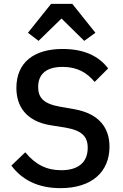

<svg xmlns="http://www.w3.org/2000/svg" viewBox="-20 -964 640 996"><path d="M294 12C458 12 548 -74 548 -203C548 -302 493 -374 368 -397L294 -410C207 -425 178 -456 178 -513C178 -581 222 -617 305 -617C382 -617 432 -586 471 -539L541 -609C493 -673 416 -710 305 -710C156 -710 65 -640 65 -508C65 -416 112 -335 244 -314L320 -302C404 -287 435 -257 435 -197C435 -122 386 -81 298 -81C222 -81 164 -110 111 -174L39 -105C92 -34 173 12 294 12ZM245 -944 125 -794 180 -752 299 -868 417 -752 475 -794 355 -944Z"/></svg>

Font: IBM Mono Medium
Style: Regular
Weight: 500
Monospace: yes
Designer: Mike Abbink, Paul van der Laan, Pieter van Rosmalen
Foundry: Bold Monday
Version: Version 2.3